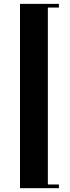

<svg xmlns="http://www.w3.org/2000/svg" viewBox="-20 -792 362 993"><path d="M227.5 -752.9V162.1H284.7V181.2H83.5V-772H284.7V-752.9Z"/></svg>

Font: SVN-Playfair Display
Style: Bold
Weight: 700
Designer: Claus Eggers Sørensen
Foundry: Claus Eggers Sørensen
Version: Version 1.004;PS 001.004;hotconv 1.0.70;makeotf.lib2.5.58329